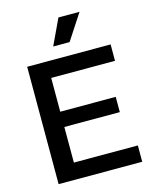

<svg xmlns="http://www.w3.org/2000/svg" viewBox="-128 -959 831 1043"><g transform="rotate(-15 287.5 -437.5)"><path d="M327.1 -730H234.9L303.2 -875H421.9ZM69.8 0V-660.2H539.1V-567.9H180.2V-377.9H492.2V-292H180.2V-91.8H540V0Z"/></g></svg>

Font: Bricolage Grotesque Medium
Style: Regular
Weight: 500
Designer: Mathieu Triay
Foundry: Atelier Triay
Version: Version 1.000;gftools[0.9.30]